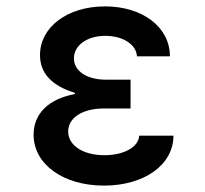

<svg xmlns="http://www.w3.org/2000/svg" viewBox="-20 -570 640 600"><path d="M408 -394H511C511 -485 426 -550 308 -550C190 -550 105 -485 105 -398C105 -342 141 -302 214 -280V-276C132 -261 85 -215 85 -149C85 -57 177 10 305 10C431 10 522 -55 522 -146H415C413 -110 367 -85 306 -85C239 -85 193 -116 193 -159C193 -202 238 -231 304 -231H388V-321H311C251 -321 211 -348 211 -388C211 -428 252 -458 309 -458C364 -458 406 -431 408 -394Z"/></svg>

Font: CommitMono
Style: 600Regular
Weight: 600
Monospace: yes
Designer: Eigil Nikolajsen
Foundry: Eigil Nikolajsen
Version: Version 1.143